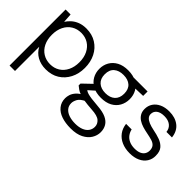

<svg xmlns="http://www.w3.org/2000/svg" viewBox="-51 -1015 1749 1749"><g transform="rotate(45 823.5 -141.0)"><path d="M71 220V-502H135L141 -413Q157 -439 183 -462.5Q209 -486 245 -500Q281 -514 328 -514Q402 -514 457 -479.5Q512 -445 542 -385.5Q572 -326 572 -250Q572 -174 541.5 -115Q511 -56 456.5 -22Q402 12 327 12Q264 12 215.5 -15Q167 -42 141 -92V220ZM323 -49Q375 -49 415 -74Q455 -99 477.5 -144.5Q500 -190 500 -251Q500 -312 477.5 -357.5Q455 -403 415 -428Q375 -453 323 -453Q271 -453 230.5 -428Q190 -403 167.5 -357.5Q145 -312 145 -251Q145 -190 167.5 -144.5Q190 -99 230.5 -74Q271 -49 323 -49Z M868 232Q801 232 749.5 214.5Q698 197 668.5 160.5Q639 124 639 72Q639 51 646.5 26.5Q654 2 675.5 -23Q697 -48 737 -68L794 -43Q741 -18 725.5 11.5Q710 41 710 65Q710 100 730.5 124Q751 148 786.5 160Q822 172 868 172Q913 172 946.5 159Q980 146 998 121.5Q1016 97 1016 65Q1016 29 987.5 3.5Q959 -22 882 -26Q822 -30 782.5 -36.5Q743 -43 717 -52.5Q691 -62 675 -73.5Q659 -85 644 -97V-121L739 -212L804 -188L711 -105L716 -132Q728 -123 738 -116.5Q748 -110 765.5 -105Q783 -100 814.5 -95.5Q846 -91 900 -87Q968 -82 1009 -63Q1050 -44 1069 -12Q1088 20 1088 62Q1088 105 1064.5 143.5Q1041 182 992.5 207Q944 232 868 232ZM866 -160Q803 -160 759.5 -183.5Q716 -207 693 -247.5Q670 -288 670 -337Q670 -387 693 -427Q716 -467 759.5 -490.5Q803 -514 866 -514Q930 -514 973.5 -490.5Q1017 -467 1039.5 -427Q1062 -387 1062 -337Q1062 -288 1039.5 -247.5Q1017 -207 973.5 -183.5Q930 -160 866 -160ZM866 -219Q924 -219 957.5 -249.5Q991 -280 991 -337Q991 -395 957.5 -424.5Q924 -454 866 -454Q808 -454 774 -424.5Q740 -395 740 -337Q740 -280 774 -249.5Q808 -219 866 -219ZM948 -439 923 -502H1127V-445Z M1409 12Q1350 12 1304.5 -8Q1259 -28 1231 -65.5Q1203 -103 1197 -155H1269Q1275 -126 1292.5 -102Q1310 -78 1340 -64Q1370 -50 1411 -50Q1449 -50 1473.5 -61Q1498 -72 1510 -91.5Q1522 -111 1522 -135Q1522 -167 1507 -185.5Q1492 -204 1463 -213Q1434 -222 1392 -230Q1360 -236 1329 -245.5Q1298 -255 1273.5 -271Q1249 -287 1234.5 -311.5Q1220 -336 1220 -370Q1220 -412 1241.5 -444.5Q1263 -477 1302.5 -495.5Q1342 -514 1396 -514Q1473 -514 1522.5 -475.5Q1572 -437 1580 -363H1509Q1505 -404 1475 -428Q1445 -452 1394 -452Q1345 -452 1318.5 -431.5Q1292 -411 1292 -376Q1292 -355 1306 -339Q1320 -323 1347.5 -311.5Q1375 -300 1415 -292Q1462 -283 1502.5 -268.5Q1543 -254 1568.5 -225Q1594 -196 1594 -141Q1595 -97 1572.5 -62Q1550 -27 1508 -7.5Q1466 12 1409 12Z"/></g></svg>

Font: DM Sans 16pt Light
Style: Regular
Weight: 300
Version: Version 4.004;gftools[0.9.30]